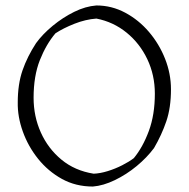

<svg xmlns="http://www.w3.org/2000/svg" viewBox="-20 -672 692 703"><path d="M320 11Q257 11 206.5 -17Q156 -45 119.5 -90.5Q83 -136 63.5 -190.5Q44 -245 45 -297Q45 -364 62.5 -414.5Q80 -465 112 -514Q136 -547 173 -577.5Q210 -608 251.5 -628.5Q293 -649 333 -652Q389 -652 438.5 -625.5Q488 -599 525.5 -555Q563 -511 584.5 -456.5Q606 -402 606 -345Q606 -278 589 -228Q572 -178 544 -130Q518 -95 480.5 -64Q443 -33 400.5 -12.5Q358 8 320 11ZM323 -36Q347 -37 374.5 -45.5Q402 -54 427.5 -67Q453 -80 470 -93Q503 -133 525 -192.5Q547 -252 547 -329Q547 -397 519.5 -455Q492 -513 443.5 -552.5Q395 -592 333 -604Q293 -601 252.5 -585Q212 -569 183 -550Q149 -510 126 -452Q103 -394 103 -314Q103 -246 129.5 -187Q156 -128 205 -87.5Q254 -47 323 -36Z"/></svg>

Font: Labrada Light
Style: Regular
Weight: 300
Designer: Mercedes Jáuregui
Foundry: Omnibus-Type Team
Version: Version 1.000; ttfautohint (v1.8.4.7-5d5b)